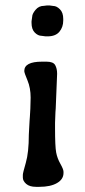

<svg xmlns="http://www.w3.org/2000/svg" viewBox="-20 -706 320 722"><path d="M217.8 -634.8V-628.9Q217.8 -604 203.4 -586.7Q189 -569.3 159.2 -569.3H151.4L136.2 -571.3Q123 -571.3 110.8 -583.5Q98.6 -595.7 98.6 -620.1V-626L101.1 -643.6Q101.1 -653.8 113.5 -668.9Q126 -684.1 145.5 -684.1L156.7 -685.5H166.5L180.2 -683.6Q192.9 -683.6 205.3 -671.1Q217.8 -658.7 217.8 -634.8ZM194.8 -428.7 189.5 -297.4 188.5 -284.2 187 -244.1V-225.1Q187 -154.8 191.2 -132.8Q195.3 -110.8 207 -90.1Q218.8 -69.3 218.8 -60.1V-55.7Q218.8 -31.7 194.3 -17.6Q169.9 -3.4 127.9 -3.4H115.7Q91.3 -3.4 78.6 -14.4Q65.9 -25.4 65.9 -38.1V-48.8Q65.9 -55.2 77.1 -94Q88.4 -132.8 88.4 -199.7Q89.8 -218.8 89.8 -226.1L91.3 -252.9L92.3 -266.1Q94.7 -300.3 94.7 -319.3L95.2 -338.9Q95.2 -375.5 83.3 -403.8Q71.3 -432.1 71.3 -439Q71.3 -474.1 137.7 -474.1H155.3Q180.2 -474.1 187.5 -461.2Q194.8 -448.2 194.8 -428.7Z"/></svg>

Font: Averia Gruesa Libre
Style: Regular
Weight: 500
Italic angle: -1.70001°
Version: Version 1.001